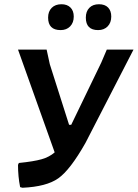

<svg xmlns="http://www.w3.org/2000/svg" viewBox="-20 -877 650 906"><path d="M270 -857Q297 -857 312.5 -841.5Q328 -826 328 -799Q328 -770 311 -752.5Q294 -735 266 -735Q207 -735 207 -794Q207 -823 224 -840Q241 -857 270 -857ZM447 -857Q475 -857 490 -841.5Q505 -826 505 -799Q505 -770 488 -752.5Q471 -735 443 -735Q385 -735 385 -794Q385 -823 401.5 -840Q418 -857 447 -857ZM65 -99 69 -108Q139 -115 176 -125.5Q213 -136 238 -158L65 -643H200L215 -574L306 -288H316L458 -582L484 -643H610L383 -202Q311 -75 255 -35.5Q199 4 86 9L75 6Q65 -44 65 -99Z"/></svg>

Font: Alegreya Sans
Style: Bold Italic
Weight: 700
Italic angle: -7°
Designer: Juan Pablo del Peral
Foundry: Huerta Tipografica
Version: Version 2.007